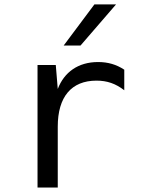

<svg xmlns="http://www.w3.org/2000/svg" viewBox="-20 -837 642 857"><path d="M264.2 -633.8H339.4L498 -817.4H401.4ZM147.5 0H237.8V-272C237.8 -404.8 298.8 -477.1 410.6 -477.1C458 -477.1 496.1 -463.9 534.7 -434.1V-525.9C499.5 -549.3 461.4 -560.1 418 -560.1C329.1 -560.1 266.6 -515.1 237.8 -439.9L229 -546.9H147.5Z"/></svg>

Font: Hack
Style: Regular
Weight: 400
Monospace: yes
Designer: Christopher Simpkins
Foundry: Christopher Simpkins
Version: Version 2.010